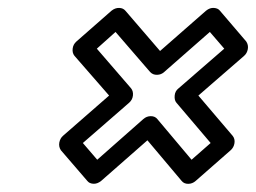

<svg xmlns="http://www.w3.org/2000/svg" viewBox="-20 -567 643 482"><path d="M132.8 -189.9Q127 -198.7 128.9 -209.2Q130.9 -219.7 138.2 -226.1L253.9 -327.1L167 -426.8Q161.1 -434.1 162.4 -444.8Q163.6 -455.6 171.9 -462.9L259.8 -540Q269 -547.4 279.1 -547.1Q289.1 -546.9 294.9 -540L381.8 -439L497.1 -540Q506.8 -547.9 517.1 -547.1Q527.3 -546.4 532.2 -540L598.1 -462.9Q604 -454.1 602.1 -443.6Q600.1 -433.1 592.8 -426.8L478 -327.1L564 -226.1Q570.3 -218.3 568.6 -207.5Q566.9 -196.8 559.1 -189.9L471.2 -112.8Q462.9 -105.5 452.4 -105.5Q441.9 -105.5 436 -112.8L350.1 -214.8L233.9 -112.8Q224.1 -105 214.1 -105.7Q204.1 -106.4 199.2 -112.8ZM188 -208 224.1 -166 339.8 -268.1Q348.1 -275.4 358.6 -275.4Q369.1 -275.4 375 -268.1L460.9 -166L508.8 -208L422.9 -309.1Q417.5 -315.4 418.5 -326.9Q419.4 -338.4 428.2 -345.2L543 -444.8L506.8 -486.8L392.1 -386.2Q384.8 -379.4 374.3 -379.2Q363.8 -378.9 356.9 -386.2L270 -486.8L223.1 -444.8L309.1 -345.2Q314.9 -337.9 313.7 -327.1Q312.5 -316.4 304.2 -309.1Z"/></svg>

Font: Trueno Bold Outline
Style: Italic
Weight: 700
Width: 6
Designer: Julieta Ulanovsky
Foundry: Julieta Ulanovsky
Version: Version 3.001b | FøM Fix